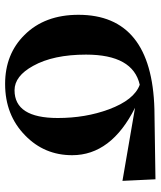

<svg xmlns="http://www.w3.org/2000/svg" viewBox="40 -636 614 733"><g transform="rotate(90 346.5 -270.0)"><path d="M431 -184Q431 -290 398 -379Q362 -476 304 -497Q189 -471 189 -292Q189 -167 232 -90Q271 -19 325 -19Q431 -19 431 -184ZM392 -479Q573 -388 573 -239Q573 -133 498 -60Q420 17 301 17Q187 17 114 -57Q37 -134 37 -263Q37 -543 397 -553L665 -557L671 -431Z"/></g></svg>

Font: Source Han Serif CN Heavy
Style: Regular
Weight: 900
Designer: Ryoko NISHIZUKA  (kana & ideographs); Frank Grießhammer (Latin, Greek & Cyrillic); Wenlong ZHANG  (bopomofo); Sandoll Co
Foundry: Adobe Systems Incorporated
Version: Version 1.000;PS 1;hotconv 16.6.53;makeotf.lib2.5.65590